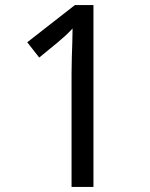

<svg xmlns="http://www.w3.org/2000/svg" viewBox="-20 -734 591 754"><path d="M261 0V-446Q261 -474 262 -506.5Q263 -539 264 -569.5Q265 -600 265 -622Q249 -605 237.5 -594.5Q226 -584 206 -567L134 -508L87 -568L274 -714H347V0Z"/></svg>

Font: lbangla05
Style: Book
Weight: 400
Designer: Jelle Bosma - Monotype Design Team
Foundry: Monotype Imaging Inc.
Version: Version 2.003